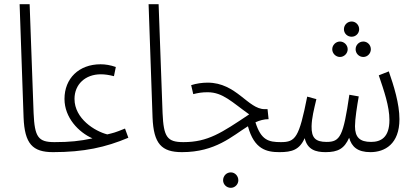

<svg xmlns="http://www.w3.org/2000/svg" viewBox="-20 -724 1997 920"><path d="M234 5C261 5 269 -6 269 -20C269 -34 262 -43 241 -43C163 -43 146 -67 141 -182L122 -704H74L93 -161C98 -35 136 5 234 5Z M234 5C382 5 486 -18 595 -64L579 -108C527 -87 526 -88 494 -80C435 -95 337 -155 337 -250C337 -320 389 -368 463 -368C483 -368 502 -365 526 -359L535 -403C509 -412 485 -416 462 -416C358 -416 289 -348 289 -250C289 -160 357 -90 423 -61C363 -48 313 -43 241 -43Z M852 5C879 5 887 -6 887 -20C887 -34 880 -43 859 -43C781 -43 764 -67 759 -182L740 -704H692L711 -161C716 -35 754 5 852 5Z M852 5C1013 5 1092 -72 1168 -119C1198 -8 1258 5 1319 5C1346 5 1354 -6 1354 -20C1354 -34 1347 -43 1326 -43C1267 -43 1231 -52 1204 -138C1224 -147 1245 -153 1267 -153L1262 -201H1248C1168 -201 1113 -328 975 -328C949 -328 921 -324 896 -316L906 -273C931 -279 947 -282 975 -282C1048 -282 1092 -234 1174 -176C1041 -87 976 -43 859 -43ZM1086 176C1106 176 1122 159 1122 140C1122 119 1106 102 1086 102C1065 102 1049 119 1049 140C1049 159 1065 176 1086 176Z M1665 -548C1685 -548 1701 -564 1701 -584C1701 -604 1685 -621 1665 -621C1644 -621 1628 -604 1628 -584C1628 -564 1644 -548 1665 -548ZM1609 -451C1629 -451 1646 -468 1646 -488C1646 -508 1629 -525 1609 -525C1589 -525 1572 -508 1572 -488C1572 -468 1589 -451 1609 -451ZM1721 -451C1741 -451 1757 -468 1757 -488C1757 -508 1741 -525 1721 -525C1700 -525 1684 -508 1684 -488C1684 -468 1700 -451 1721 -451ZM1319 5C1379 5 1415 -6 1440 -62C1453 -6 1494 5 1540 5C1600 5 1630 -12 1653 -64C1665 -21 1693 5 1755 5C1824 5 1894 -34 1894 -153C1894 -227 1867 -313 1843 -382L1795 -363C1820 -289 1846 -215 1846 -149C1846 -65 1805 -44 1758 -44C1704 -44 1681 -66 1681 -119C1681 -154 1691 -217 1699 -262L1654 -270C1625 -71 1610 -44 1545 -44C1492 -44 1472 -63 1473 -119C1474 -160 1484 -198 1496 -249L1452 -261C1413 -64 1396 -43 1326 -43Z"/></svg>

Font: Noto Sans Arabic UI XCn Lt
Style: Regular
Weight: 300
Width: 2
Designer: Monotype Design Team, Nadine Chahine and Nizar Qandah
Foundry: Monotype Imaging Inc.
Version: Version 2.010